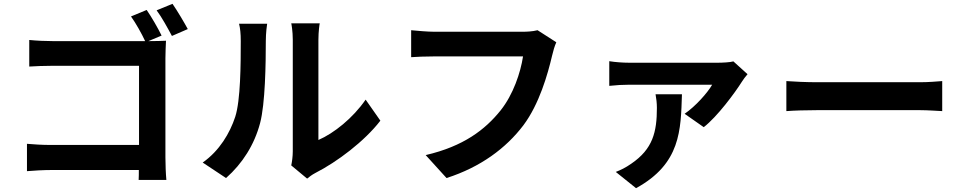

<svg xmlns="http://www.w3.org/2000/svg" viewBox="-20 -887 5040 1004"><path d="M845 -582C845 -611 847 -651 848 -674C831 -673 790 -672 761 -672H756L825 -701C807 -738 772 -799 747 -835L665 -801C690 -766 720 -713 739 -672H257C222 -672 171 -674 133 -678V-539C161 -541 215 -543 257 -543H707V-129H245C200 -129 155 -132 121 -135V8C154 5 210 2 249 2H706C706 20 706 38 705 54H850C847 24 845 -29 845 -64ZM799 -833C826 -797 857 -740 879 -699L962 -735C943 -770 907 -831 882 -867Z M1162 44C1248 -32 1310 -130 1340 -243C1367 -344 1370 -555 1370 -673C1370 -714 1376 -759 1377 -763H1230C1236 -739 1239 -712 1239 -672C1239 -551 1238 -362 1210 -276C1182 -191 1128 -99 1040 -37ZM1586 47C1599 37 1609 28 1630 17C1742 -40 1886 -148 1969 -256L1892 -366C1825 -269 1726 -190 1645 -155V-678C1645 -723 1651 -762 1652 -765H1503C1504 -762 1511 -724 1511 -679V-96C1511 -69 1507 -41 1503 -22Z M2791 -729C2764 -722 2732 -721 2712 -721H2250C2217 -721 2160 -726 2130 -729V-588C2156 -590 2204 -592 2249 -592H2715C2702 -507 2664 -393 2598 -310C2517 -209 2404 -122 2206 -76L2315 44C2493 -13 2626 -112 2717 -232C2800 -343 2844 -498 2867 -596C2872 -618 2880 -646 2889 -666Z M3408 -394C3412 -373 3415 -347 3415 -323C3415 -197 3394 -108 3281 -31C3251 -10 3226 2 3200 12L3306 97C3540 -31 3540 -207 3546 -394ZM3815 -566C3799 -561 3756 -559 3734 -559H3270C3237 -559 3197 -562 3166 -567V-438C3203 -442 3237 -444 3270 -444H3704C3680 -402 3617 -331 3560 -292L3660 -222C3731 -277 3824 -403 3859 -459C3865 -469 3879 -488 3889 -499Z M4092 -306C4129 -309 4196 -311 4253 -311H4790C4832 -311 4883 -307 4907 -306V-463C4881 -461 4836 -457 4790 -457H4253C4201 -457 4128 -460 4092 -463Z"/></svg>

Font: Noto Sans CJK JP Bold
Style: Regular
Weight: 700
Designer: Ryoko NISHIZUKA (kana & ideographs); Paul D. Hunt (Latin, Greek & Cyrillic); Wenlong ZHANG (bopomofo); Sandoll Communica
Foundry: Adobe Systems Incorporated
Version: Version 1.004;PS 1.004;hotconv 1.0.82;makeotf.lib2.5.63406